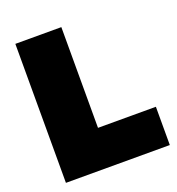

<svg xmlns="http://www.w3.org/2000/svg" viewBox="-128 -805 840 910"><g transform="rotate(-20 292.0 -350.5)"><path d="M50 -701V0H574V-193H282V-701Z"/></g></svg>

Font: Montserrat arm Black
Style: Regular
Weight: 900
Designer: Julieta Ulanovsky
Foundry: Julieta Ulanovsky
Version: Version 6.000;PS 006.000;hotconv 1.0.88;makeotf.lib2.5.64775